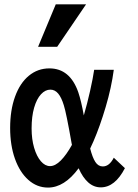

<svg xmlns="http://www.w3.org/2000/svg" viewBox="-20 -863 640 890"><path d="M27 -269.5Q27 -352.5 49.8 -415.2Q72.5 -478 113.8 -512Q155 -546 209 -546Q304.5 -546 343 -435Q356.5 -395 368.5 -328Q384 -381 397.5 -441Q411 -501 416.5 -539.5H507.5Q496.5 -457 470 -367.5Q443.5 -278 413.5 -208.5L398 -174.5Q408.5 -133 422 -112.2Q435.5 -91.5 456.5 -91.5Q487 -91.5 507.5 -132L559 -83.5Q513 5.5 447 5.5Q415 5.5 389.2 -17.2Q363.5 -40 344.5 -83Q278.5 6.5 202.5 6.5Q151.5 6.5 111.5 -29Q71.5 -64.5 49.2 -127.2Q27 -190 27 -269.5ZM156.5 -646 238.5 -843H379L245 -646ZM212 -93Q236 -93 262 -119.2Q288 -145.5 313.5 -191.5L312 -198.5Q287 -340.5 276 -374.5Q265 -411 249.8 -429.2Q234.5 -447.5 213.5 -447.5Q190 -447.5 170 -426Q150 -404.5 138.2 -363.8Q126.5 -323 126.5 -267.5Q126.5 -218 138.2 -178Q150 -138 169.5 -115.5Q189 -93 212 -93Z"/></svg>

Font: JuliaMono
Style: Bold
Weight: 700
Monospace: yes
Designer: cormullion
Foundry: corm
Version: Version 0.055; ttfautohint (v1.8.4)